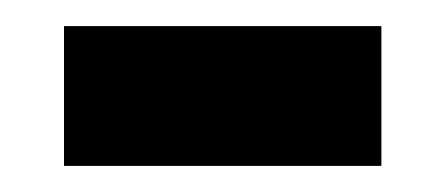

<svg xmlns="http://www.w3.org/2000/svg" viewBox="-20 -342 342 147"><path d="M29 -215V-322H272V-215Z"/></svg>

Font: Noto Sans Armenian Condensed Semi
Style: Regular
Weight: 600
Width: 3
Designer: Monotype Design Team
Foundry: Monotype Imaging Inc.
Version: Version 1.901